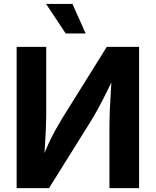

<svg xmlns="http://www.w3.org/2000/svg" viewBox="-20 -969 802 989"><path d="M696.4 0H543.8V-334.4Q543.8 -359.4 545.5 -398.6Q547.3 -437.8 550.3 -486.3Q553.3 -534.9 556.3 -587.5H575.2Q546.1 -528.1 524.6 -485.1Q503.2 -442.2 483.9 -406.9Q464.6 -371.7 441.1 -333.9L232.5 0H65.7V-727.5H218.1V-378.3Q218.1 -349.2 216.3 -307.1Q214.5 -265 211.6 -219.3Q208.7 -173.6 205.4 -132.9H190.1Q209.2 -183.7 227.8 -224.2Q246.4 -264.8 264.7 -297.8Q283 -330.9 300.3 -359.2L530 -727.5H696.4ZM318.3 -796.7 217.5 -948.7H353.3L421.1 -796.7Z"/></svg>

Font: Adwaita Sans
Style: Regular
Weight: 400
Designer: Rasmus Andersson
Foundry: rsms
Version: Version 4.001;git-9221beed3